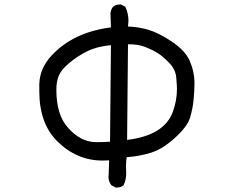

<svg xmlns="http://www.w3.org/2000/svg" viewBox="-20 -788 1040 855"><path d="M501 47H495L476 37Q463 20 463 -1L464 -12L466 -74L437 -73Q321 -73 234 -160Q155 -239 155 -382V-414Q157 -484 210 -541Q307 -645 474 -666L472 -730Q477 -768 513 -768H519L538 -758Q552 -729 552 -694L550 -670Q599 -668 643.5 -654.5Q688 -641 745.5 -602.5Q803 -564 824 -519Q846 -469 846 -417Q846 -384 842 -343Q838 -302 826 -263Q814 -224 759 -174Q704 -124 652.5 -108Q601 -92 544 -88Q541 -67 541 -46L542 -16Q542 13 530 37Q519 47 501 47ZM409 -155Q444 -155 470 -157L474 -587Q411 -581 368 -559.5Q325 -538 289 -508Q253 -478 242 -451.5Q231 -425 231 -388Q231 -276 283 -219Q339 -155 409 -155ZM546 -165Q712 -185 750 -291Q768 -340 768 -393Q768 -404 765 -441.5Q762 -479 733 -508.5Q704 -538 682.5 -551.5Q661 -565 629 -578Q597 -591 550 -591Z"/></svg>

Font: Xiaolai SC
Style: Regular
Weight: 400
Designer: Nozomi Seto 瀬戸のぞみ
Version: Version 3.11;December 4, 2020;FontCreator 13.0.0.2613 64-bit